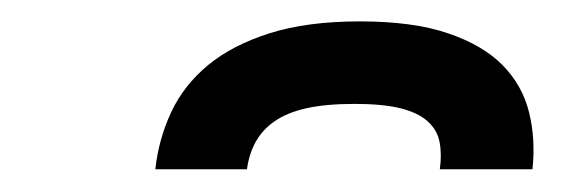

<svg xmlns="http://www.w3.org/2000/svg" viewBox="-20 -709 531 175"><path d="M308.1 -689.5Q356.4 -689.5 388.2 -678.7Q419.9 -668 438 -649.7Q456.1 -631.3 462.2 -606.7Q468.3 -582 465.3 -554.7H380.9Q382.8 -568.8 380.6 -579.8Q378.4 -590.8 369.6 -598.6Q360.8 -606.4 344.7 -610.4Q328.6 -614.3 303.2 -614.3Q277.3 -614.3 259.5 -610.4Q241.7 -606.4 230.5 -598.6Q219.2 -590.8 213.1 -579.8Q207 -568.8 205.1 -554.7H121.6Q124.5 -582 136 -606.7Q147.5 -631.3 169.7 -649.7Q191.9 -668 225.8 -678.7Q259.8 -689.5 308.1 -689.5Z"/></svg>

Font: Carlito
Style: Bold Italic
Weight: 700
Italic angle: -7°
Designer: Lukasz Dziedzic
Foundry: tyPoland Lukasz Dziedzic
Version: Version 1.104